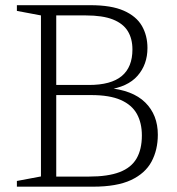

<svg xmlns="http://www.w3.org/2000/svg" viewBox="-20 -702 665 722"><path d="M168.5 -644 166.5 -682.5H320Q398.5 -682.5 445.5 -661.8Q492.5 -641 513.5 -604.8Q534.5 -568.5 534.5 -521.5Q534.5 -459.5 497.2 -417Q460 -374.5 383.5 -364.5V-371.5Q478.5 -363.5 526 -316.8Q573.5 -270 573.5 -195.5Q573.5 -138.5 549.8 -94.2Q526 -50 472.8 -25Q419.5 0 329.5 0H166.5L167.5 -38H314.5Q386 -38 429.8 -54.8Q473.5 -71.5 493.5 -106Q513.5 -140.5 513.5 -192.5Q513.5 -239.5 494.8 -273.5Q476 -307.5 434.2 -326Q392.5 -344.5 322.5 -344.5H167L168.5 -382.5H314.5Q397.5 -382.5 437.8 -416Q478 -449.5 478 -516Q478 -556.5 460.5 -585Q443 -613.5 404.5 -628.8Q366 -644 302.5 -644ZM43.5 0V-21.5L134 -38.5V-644L43.5 -661V-682.5H191.5V0Z"/></svg>

Font: Newsreader 14pt Light
Style: Regular
Weight: 300
Designer: Hugues Gentile
Foundry: Production Type
Version: Version 1.003